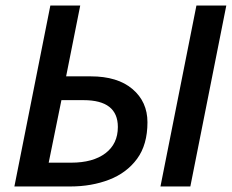

<svg xmlns="http://www.w3.org/2000/svg" viewBox="-20 -674 840 694"><path d="M32 0 162 -654H270L219 -398H308Q405 -398 459 -352Q513 -306 513 -232Q513 -151 475.5 -100Q438 -49 374.5 -24.5Q311 0 234 0ZM156 -86H237Q316 -86 361 -120Q406 -154 406 -215Q406 -312 282 -312H202ZM560 0 690 -654H798L668 0Z"/></svg>

Font: Source Sans 3 Semibold
Style: Italic
Weight: 600
Italic angle: -11°
Designer: Paul D. Hunt
Foundry: Adobe
Version: Version 3.052;hotconv 1.1.0;makeotfexe 2.6.0